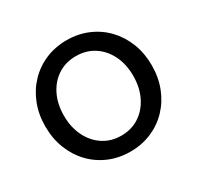

<svg xmlns="http://www.w3.org/2000/svg" viewBox="-159 -915 1145 1116"><g transform="rotate(-30 414.0 -357.5)"><path d="M414 16Q337 16 271.5 -12Q206 -40 158 -90.5Q110 -141 83.5 -209Q57 -277 57 -358Q57 -438 83.5 -506Q110 -574 158 -624.5Q206 -675 271.5 -703Q337 -731 414 -731Q491 -731 556.5 -703Q622 -675 670 -624.5Q718 -574 744.5 -506Q771 -438 771 -358Q771 -277 744.5 -209Q718 -141 670 -90.5Q622 -40 556.5 -12Q491 16 414 16ZM414 -91Q483 -91 535.5 -125.5Q588 -160 617.5 -220.5Q647 -281 647 -358Q647 -436 617.5 -496Q588 -556 535.5 -590Q483 -624 414 -624Q346 -624 293.5 -590Q241 -556 211.5 -496Q182 -436 182 -358Q182 -281 211.5 -220.5Q241 -160 293.5 -125.5Q346 -91 414 -91Z"/></g></svg>

Font: Wix Madefor Text SemiBold
Style: Regular
Weight: 600
Designer: Dalton Maag Ltd
Foundry: Dalton Maag Ltd
Version: Version 3.100